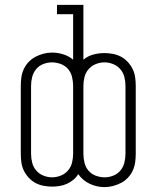

<svg xmlns="http://www.w3.org/2000/svg" viewBox="-20 -755 640 785"><path d="M407 10Q391 10 376 6.5Q361 3 347 -3.5Q333 -10 321 -20Q309 -30 300 -43Q292 -30 280 -20Q268 -10 253.5 -3.5Q239 3 223.5 5.5Q208 8 193 8Q175 8 157.5 4.5Q140 1 125 -7Q110 -15 97.5 -28.5Q85 -42 77.5 -57.5Q70 -73 67.5 -90.5Q65 -108 65 -126V-404Q65 -422 67.5 -439.5Q70 -457 77.5 -473Q85 -489 97.5 -502Q110 -515 125.5 -523Q141 -531 158 -535.5Q175 -540 193 -540Q216 -540 238.5 -533Q261 -526 279 -511V-697H213V-735H321V-511Q339 -526 361.5 -532Q384 -538 407 -538Q425 -538 442.5 -534.5Q460 -531 475 -523Q490 -515 502.5 -501.5Q515 -488 522.5 -472.5Q530 -457 532.5 -439.5Q535 -422 535 -404V-126Q535 -108 532.5 -90.5Q530 -73 522.5 -57Q515 -41 502.5 -28Q490 -15 474.5 -7Q459 1 442 5.5Q425 10 407 10ZM193 -30Q211 -30 228.5 -37Q246 -44 258 -58Q270 -72 274.5 -90Q279 -108 279 -126V-404Q279 -422 274.5 -440.5Q270 -459 258 -473Q246 -487 228 -493.5Q210 -500 192 -500Q174 -500 156.5 -493Q139 -486 127.5 -472Q116 -458 111.5 -440Q107 -422 107 -404V-126Q107 -108 111.5 -90Q116 -72 128 -58Q140 -44 157.5 -37Q175 -30 193 -30ZM408 -30Q426 -30 443.5 -37Q461 -44 472.5 -58Q484 -72 488.5 -90Q493 -108 493 -126V-404Q493 -422 488.5 -440Q484 -458 472 -472Q460 -486 442.5 -493Q425 -500 407 -500Q389 -500 371.5 -493Q354 -486 342 -472Q330 -458 325.5 -440Q321 -422 321 -404V-126Q321 -108 325.5 -89.5Q330 -71 342 -57Q354 -43 372 -36.5Q390 -30 408 -30Z"/></svg>

Font: Iosevka Curly Slab XLtEx
Style: Regular
Weight: 200
Width: 7
Monospace: yes
Designer: Belleve Invis
Foundry: Belleve Invis
Version: Version 11.1.0; ttfautohint (v1.8.3)